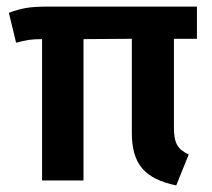

<svg xmlns="http://www.w3.org/2000/svg" viewBox="-20 -549 644 584"><path d="M579 -431V-529H136C103 -529 78 -528 61 -525C43 -522 25 -517 7 -510L29 -419C60 -427 73 -430 108 -430V0H234V-430L381 -431V-145C381 -49 421 -5 516 15L554 -79C521 -95 509 -112 509 -161V-431Z"/></svg>

Font: Fira Sans Medium
Style: Regular
Weight: 500
Designer: Carrois Corporate & Edenspiekermann AG
Foundry: Carrois Corporate GbR & Edenspiekermann AG
Version: Version 4.203